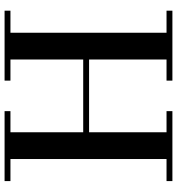

<svg xmlns="http://www.w3.org/2000/svg" viewBox="12 -766 755 818"><g transform="rotate(-90 389.0 -357.5)"><path d="M544 -380V-690H454V-715H752V-690H658V-25H752V0H454V-25H544V-355H234V-25H324V0H26V-25H120V-690H26V-715H324V-690H234V-380Z"/></g></svg>

Font: Bailleul Roman
Style: Roman
Weight: 400
Version: Version 1